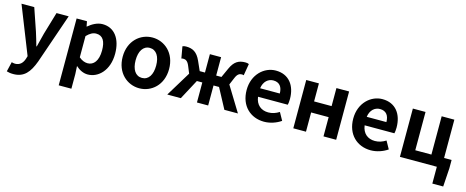

<svg xmlns="http://www.w3.org/2000/svg" viewBox="-40 -1249 5215 2150"><g transform="rotate(15 2567.0 -174.5)"><path d="M128 225C253 225 313 149 362 17L561 -560H420L343 -300C330 -248 316 -194 303 -142H298C282 -196 268 -250 251 -300L162 -560H14L232 -10L222 23C206 72 174 108 117 108C104 108 88 104 78 101L51 214C73 221 95 225 128 225Z M653 215H800V45L795 -47C838 -8 885 14 934 14C1057 14 1172 -97 1172 -289C1172 -461 1090 -574 952 -574C892 -574 834 -542 787 -502H784L773 -560H653ZM901 -107C871 -107 835 -118 800 -149V-395C838 -434 872 -453 910 -453C987 -453 1021 -394 1021 -287C1021 -165 969 -107 901 -107Z M1531 14C1671 14 1800 -94 1800 -280C1800 -466 1671 -574 1531 -574C1391 -574 1262 -466 1262 -280C1262 -94 1391 14 1531 14ZM1531 -106C1455 -106 1412 -174 1412 -280C1412 -385 1455 -454 1531 -454C1607 -454 1650 -385 1650 -280C1650 -174 1607 -106 1531 -106Z M1854 0H2011L2135 -232H2198V0H2328V-232H2392L2516 0H2673L2496 -289L2531 -372C2552 -423 2576 -434 2604 -434C2612 -434 2618 -432 2625 -430L2648 -566C2636 -572 2622 -574 2606 -574C2531 -574 2479 -547 2438 -455L2389 -347H2328V-560H2198V-347H2137L2089 -455C2048 -547 1995 -574 1920 -574C1905 -574 1891 -572 1878 -566L1902 -430C1909 -432 1915 -434 1922 -434C1951 -434 1975 -423 1996 -372L2030 -289Z M2978 14C3047 14 3118 -10 3173 -48L3123 -138C3083 -113 3043 -99 2997 -99C2914 -99 2854 -147 2842 -239H3187C3191 -252 3194 -279 3194 -307C3194 -461 3114 -574 2960 -574C2827 -574 2699 -461 2699 -280C2699 -95 2821 14 2978 14ZM2840 -337C2851 -418 2903 -460 2962 -460C3034 -460 3068 -412 3068 -337Z M3315 0H3462V-223H3665V0H3812V-560H3665V-351H3462V-560H3315Z M4214 14C4283 14 4354 -10 4409 -48L4359 -138C4319 -113 4279 -99 4233 -99C4150 -99 4090 -147 4078 -239H4423C4427 -252 4430 -279 4430 -307C4430 -461 4350 -574 4196 -574C4063 -574 3935 -461 3935 -280C3935 -95 4057 14 4214 14ZM4076 -337C4087 -418 4139 -460 4198 -460C4270 -460 4304 -412 4304 -337Z M4979 195H5105L5119 -20V-116H5032V-560H4885V-116H4698V-560H4551V0H4979Z"/></g></svg>

Font: Noto Sans HK
Style: Bold
Weight: 700
Designer: Ryoko NISHIZUKA 西塚涼子 (kana, bopomofo & ideographs); Paul D. Hunt (Latin, Greek & Cyrillic); Sandoll Communications 산돌커뮤니
Foundry: Adobe
Version: Version 2.002;hotconv 1.0.116;makeotfexe 2.5.65601